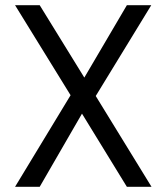

<svg xmlns="http://www.w3.org/2000/svg" viewBox="-20 -720 642 740"><path d="M38 0 252 -353 38 -700H133L305 -421L469 -700H563L349 -350L564 0H469L296 -282L133 0Z"/></svg>

Font: DM Sans 17pt
Style: Regular
Weight: 400
Version: Version 4.004;gftools[0.9.30]